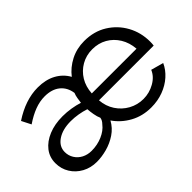

<svg xmlns="http://www.w3.org/2000/svg" viewBox="-83 -810 1099 1099"><g transform="rotate(-45 466.5 -260.5)"><path d="M204 10Q155 10 115.5 -11.5Q76 -33 53 -70Q30 -107 30 -153Q30 -201 58 -237Q86 -273 135.5 -293.5Q185 -314 249 -314Q283 -314 316.5 -308.5Q350 -303 378 -294Q380 -310 383 -328Q386 -346 392 -360Q385 -410 350 -438.5Q315 -467 257 -467Q217 -467 176 -451.5Q135 -436 91 -406L62 -463Q165 -531 265 -531Q329 -531 375 -506Q421 -481 446 -436Q479 -479 529.5 -505Q580 -531 641 -531Q720 -531 779.5 -494Q839 -457 872.5 -396Q906 -335 906 -261Q906 -255 905.5 -245.5Q905 -236 904 -231H461Q465 -180 491 -140.5Q517 -101 558 -78.5Q599 -56 647 -56Q695 -56 737.5 -80Q780 -104 796 -143L872 -122Q855 -84 821.5 -54Q788 -24 742.5 -7Q697 10 644 10Q574 10 517.5 -21Q461 -52 426 -103Q404 -63 366.5 -38Q329 -13 286 -1.5Q243 10 204 10ZM227 -56Q274 -56 314.5 -73.5Q355 -91 377 -120Q394 -137 396 -155Q388 -172 383.5 -197.5Q379 -223 378 -242Q351 -251 321 -256Q291 -261 262 -261Q196 -261 154.5 -233Q113 -205 113 -160Q113 -131 128 -107Q143 -83 169 -69.5Q195 -56 227 -56ZM822 -288Q818 -340 793.5 -380Q769 -420 729.5 -442.5Q690 -465 640 -465Q591 -465 551 -442Q511 -419 487 -379.5Q463 -340 460 -288Z"/></g></svg>

Font: Raleway Thin Medium
Style: Regular
Weight: 500
Version: Version 4.026